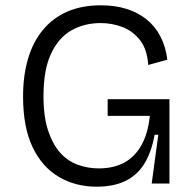

<svg xmlns="http://www.w3.org/2000/svg" viewBox="-20 -692 730 724"><path d="M345 12Q264 12 201 -25.5Q138 -63 102.5 -138Q67 -213 67 -328Q67 -408 86 -471.5Q105 -535 142.5 -580Q180 -625 234.5 -648.5Q289 -672 361 -672Q414 -672 457 -658.5Q500 -645 532.5 -619Q565 -593 585 -554.5Q605 -516 611 -467L539 -447Q535 -506 508 -540.5Q481 -575 442 -590Q403 -605 360 -605Q297 -605 248.5 -577Q200 -549 172 -488.5Q144 -428 144 -329Q144 -252 161.5 -199.5Q179 -147 207.5 -115.5Q236 -84 274 -70.5Q312 -57 352 -57Q408 -57 448 -78.5Q488 -100 513 -144Q538 -188 545 -255H386V-318H619V-226V0H552L577 -184H563Q551 -117 523.5 -73.5Q496 -30 451.5 -9Q407 12 345 12Z"/></svg>

Font: Bricolage Grotesque 96pt ExtraBold Light
Style: Regular
Weight: 300
Version: Version 1.001;gftools[0.9.33.dev8+g029e19f]